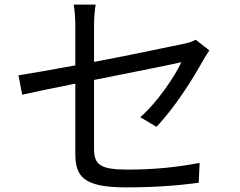

<svg xmlns="http://www.w3.org/2000/svg" viewBox="-20 -793 1040 831"><path d="M657 -244C736 -326 815 -452 861 -535C868 -548 879 -564 886 -575L827 -621C815 -614 797 -608 774 -603C731 -595 558 -557 387 -525V-681C387 -710 389 -744 394 -773H299C304 -744 306 -712 306 -681V-510C198 -490 105 -474 60 -467L76 -383C116 -392 205 -411 306 -431V-129C306 -30 339 18 526 18C651 18 751 10 840 -2L844 -88C744 -69 648 -59 532 -59C412 -59 387 -81 387 -150V-447C563 -482 749 -519 765 -524C739 -467 662 -350 587 -286Z"/></svg>

Font: Spoqa Han Sans Neo Regular
Style: Regular
Weight: 400
Designer: [Spoqa Han Sans Neo] Dong-huui Kim  Younghwa Kang  Yujin Lee  [Noto Sans] Ryoko NISHIZUKA  (kana & ideographs); Paul D. 
Foundry: Spoqa (http://www.spoqa-han-sans.com)
Version: Version 1.000